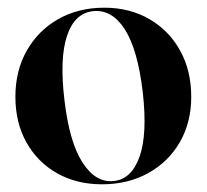

<svg xmlns="http://www.w3.org/2000/svg" viewBox="-20 -469 537 499"><path d="M251 -449Q317 -449 368 -419.5Q419 -390 448 -337.8Q477 -285.5 477 -217.5Q477 -150.5 447.2 -99.2Q417.5 -48 365 -19Q312.5 10 245 10Q179 10 128.2 -18.8Q77.5 -47.5 48.8 -98.8Q20 -150 20 -217.5Q20 -285 49.5 -337.2Q79 -389.5 131.2 -419.2Q183.5 -449 251 -449ZM275.5 1.5Q321.5 -3 342.5 -61.2Q363.5 -119.5 351 -229.5Q338 -340 304.5 -392.5Q271 -445 222 -440Q174 -435 154.2 -376Q134.5 -317 147.5 -209Q160 -100.5 194.2 -47Q228.5 6.5 275.5 1.5Z"/></svg>

Font: Fraunces 144pt S000 SemiBold
Style: Regular
Weight: 600
Version: Version 1.000; ttfautohint (v1.8.3)